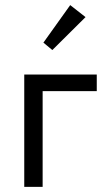

<svg xmlns="http://www.w3.org/2000/svg" viewBox="-20 -732 434 752"><path d="M75 -440H359V-375H147V0H75ZM315 -665 185 -536 150 -565 255 -712Z"/></svg>

Font: Tilda Sans
Style: Regular
Weight: 400
Designer: ParaType Ltd
Foundry: ParaType Ltd
Version: Version 1.009